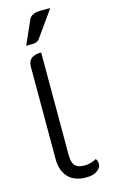

<svg xmlns="http://www.w3.org/2000/svg" viewBox="-140 -980 612 1041"><g transform="rotate(-15 166.0 -460.0)"><path d="M73 -130V-650Q73 -709 147 -709V-133Q147 -91 163 -73.5Q179 -56 218 -56Q234 -56 251.5 -61Q269 -66 283 -74Q293 -63 293 -44Q293 -23 270 -7Q247 9 210 9Q142 9 107.5 -28.5Q73 -66 73 -130ZM137 -898Q150 -929 208 -929H257L154 -784Q145 -771 131 -767.5Q117 -764 78 -765Z"/></g></svg>

Font: K2D Light
Style: Regular
Weight: 300
Designer: Katatrad Aksorn Co.,Ltd.
Foundry: Cadson Demak Co.,Ltd.
Version: Version 1.000; ttfautohint (v1.6)